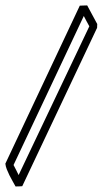

<svg xmlns="http://www.w3.org/2000/svg" viewBox="-82 -568 395 699"><path d="M271.5 -466.8Q203.1 -321.8 135.3 -178.5Q67.4 -35.2 -1 109.9Q-7.3 110.4 -13.4 110.6Q-19.5 110.8 -25.4 110.8Q-30.3 101.6 -36.4 91.1Q-42.5 80.6 -47.9 69.6Q-53.2 58.6 -57.4 48.1Q-61.5 37.6 -62.5 27.8Q5.9 -117.2 73 -259.8Q140.1 -402.3 208.5 -547.4Q215.3 -547.9 221.9 -547.9Q228.5 -547.9 235.4 -548.3Q244.6 -531.2 253.7 -514.4Q262.7 -497.6 272 -480.5ZM243.2 -472.2Q236.8 -483.4 232.9 -491Q229 -498.5 223.1 -509.8Q158.7 -373 95.2 -238.3Q31.7 -103.5 -32.7 32.7Q-27.8 42 -23.2 51Q-18.6 60.1 -14.2 69.3Z"/></svg>

Font: XB Kayhan Pook
Style: Regular
Weight: 700
Designer: Behnam
Foundry: Irmug
Version: Version 7.300 2009